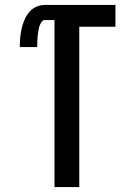

<svg xmlns="http://www.w3.org/2000/svg" viewBox="-20 -755 540 775"><path d="M200 0V-674H160Q153 -674 148.5 -667.5Q144 -661 141 -654Q138 -647 136.5 -639.5Q135 -632 134 -624.5Q133 -617 132 -609.5Q131 -602 131 -595Q131 -588 130.5 -580.5Q130 -573 130 -565H60Q60 -583 61.5 -601.5Q63 -620 67 -638Q71 -656 78 -673Q85 -690 96.5 -704.5Q108 -719 125 -727Q142 -735 160 -735H446V-647H300V0Z"/></svg>

Font: Iosevka Curly Semibold
Style: Regular
Weight: 600
Monospace: yes
Designer: Belleve Invis
Foundry: Belleve Invis
Version: Version 22.1.2; ttfautohint (v1.8.4)